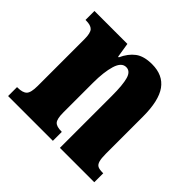

<svg xmlns="http://www.w3.org/2000/svg" viewBox="-139 -699 849 849"><g transform="rotate(45 285.0 -275.0)"><path d="M11 -56H15Q46 -56 59 -69Q72 -82 72 -124V-416Q72 -455 60 -467.5Q48 -480 19 -480H15V-536H221L232 -467H236Q254 -507 282.5 -528.5Q311 -550 362 -550Q430 -550 463.5 -503.5Q497 -457 497 -357V-126Q497 -96 501.5 -81Q506 -66 516 -61Q526 -56 546 -56H550V0H335V-325Q335 -394 325.5 -427Q316 -460 290 -460Q261 -460 248 -417Q235 -374 235 -306V-121Q235 -81 246.5 -68.5Q258 -56 288 -56H291V0H11Z"/></g></svg>

Font: Noto Serif CondBlack
Style: Regular
Weight: 900
Width: 3
Designer: Monotype Design Team
Foundry: Monotype Imaging Inc.
Version: Version 1.001